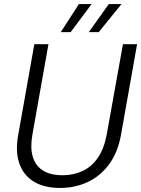

<svg xmlns="http://www.w3.org/2000/svg" viewBox="-20 -919 699 951"><path d="M278 12Q198 12 146.5 -20Q95 -52 75 -111.5Q55 -171 71 -255L150 -700H220L141 -255Q129 -191 141.5 -145.5Q154 -100 191 -75.5Q228 -51 290 -51Q344 -51 389 -72Q434 -93 465 -138Q496 -183 509 -255L589 -700H659L580 -255Q564 -163 519 -103.5Q474 -44 411.5 -16Q349 12 278 12ZM420 -760 519 -899H582L469 -760ZM281 -760 371 -899H434L330 -760Z"/></svg>

Font: DM Sans 18pt Light
Style: Italic
Weight: 300
Italic angle: -10°
Designer: Colophon Foundry, Jonny Pinhorn
Foundry: Colophon Foundry
Version: Version 4.004;gftools[0.9.30]